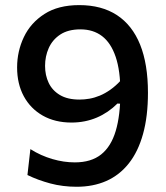

<svg xmlns="http://www.w3.org/2000/svg" viewBox="-20 -720 650 752"><path d="M280 11.5Q253 11.5 227 8.2Q201 5 177 -1.5Q153 -8 130.5 -16.2Q108 -24.5 87.5 -34.5L99 -136Q119.5 -123 141.2 -113.2Q163 -103.5 185.2 -97Q207.5 -90.5 229.8 -87.2Q252 -84 273 -84Q337 -84 376 -115Q415 -146 433.2 -207Q451.5 -268 451.5 -359.5Q451.5 -443 433 -497.5Q414.5 -552 379.8 -578.5Q345 -605 295 -605Q247 -605 216.2 -584.8Q185.5 -564.5 171 -532Q156.5 -499.5 156.5 -462Q156.5 -425 170.8 -395.2Q185 -365.5 214.8 -347.8Q244.5 -330 291.5 -330Q310.5 -330 330.5 -333.5Q350.5 -337 371 -345.5Q391.5 -354 412.5 -368.8Q433.5 -383.5 454.5 -406.5Q466.5 -388 470.2 -374.8Q474 -361.5 470.2 -347.5Q466.5 -333.5 455.5 -313.5L440 -314.5Q422 -296.5 401.8 -282.8Q381.5 -269 359.2 -259.5Q337 -250 312 -245Q287 -240 260 -240Q195.5 -240 147.5 -267.2Q99.5 -294.5 73.2 -343Q47 -391.5 47 -456Q47 -519 73.5 -574.8Q100 -630.5 154 -665.2Q208 -700 290.5 -700Q378 -700 438 -660.8Q498 -621.5 528.8 -545.2Q559.5 -469 559.5 -356.5Q559.5 -264.5 540.2 -195.2Q521 -126 484.5 -80Q448 -34 396.5 -11.2Q345 11.5 280 11.5Z"/></svg>

Font: Commissioner Thin Medium
Style: Regular
Weight: 500
Version: Version 1.000